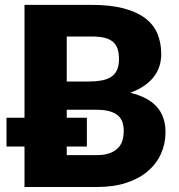

<svg xmlns="http://www.w3.org/2000/svg" viewBox="-20 -748 717 768"><path d="M366 -127.5Q399.5 -127.5 420.8 -136Q442 -144.5 454 -158Q466 -171.5 470.5 -188.5Q475 -205.5 475 -223Q475 -243 469.8 -259Q464.5 -275 451.8 -286Q439 -297 418 -303Q397 -309 365 -309H247V-277H327.5V-162H247V-127.5ZM247 -422H335Q363 -422 385.5 -426Q408 -430 423.8 -440Q439.5 -450 447.8 -467.5Q456 -485 456 -511.5Q456 -537.5 449.5 -554.8Q443 -572 429.5 -582.5Q416 -593 395.2 -597.5Q374.5 -602 346 -602H247ZM346 -728.5Q421.5 -728.5 474.5 -714.5Q527.5 -700.5 561 -675Q594.5 -649.5 609.8 -613Q625 -576.5 625 -531.5Q625 -507 618 -484.2Q611 -461.5 596 -441.8Q581 -422 557.5 -405.5Q534 -389 501 -377Q573 -359.5 607.5 -320.5Q642 -281.5 642 -219.5Q642 -173 624 -133Q606 -93 571.2 -63.2Q536.5 -33.5 485.5 -16.8Q434.5 0 369 0H78V-162H6V-277H78V-728.5Z"/></svg>

Font: Lato ExtraBold
Style: Regular
Weight: 800
Designer: Lukasz Dziedzic with Adam Twardoch and Botio Nikoltchev
Foundry: tyPoland Lukasz Dziedzic
Version: Version 2.015; 2015-08-06; http://www.latofonts.com/